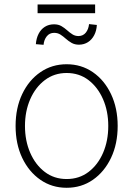

<svg xmlns="http://www.w3.org/2000/svg" viewBox="-20 -847 609 878"><path d="M284.7 11.7Q217.3 11.7 164.6 -24.9Q111.8 -61.5 81.5 -125.2Q51.3 -189 51.3 -271Q51.3 -353 81.5 -416.7Q111.8 -480.5 164.6 -516.8Q217.3 -553.2 284.7 -553.2Q352.1 -553.2 404.8 -516.8Q457.5 -480.5 487.8 -416.5Q518.1 -352.5 518.1 -271Q518.1 -189 487.8 -125.2Q457.5 -61.5 405 -24.9Q352.5 11.7 284.7 11.7ZM284.7 -28.3Q342.3 -28.3 385 -60.8Q427.7 -93.3 451.4 -148.2Q475.1 -203.1 475.1 -271Q475.1 -338.4 451.2 -393.3Q427.2 -448.2 384.8 -480.7Q342.3 -513.2 284.7 -513.2Q228 -513.2 185.1 -480.7Q142.1 -448.2 118.2 -393.3Q94.2 -338.4 94.2 -271Q94.2 -203.1 118.2 -148.2Q142.1 -93.3 184.8 -60.8Q227.5 -28.3 284.7 -28.3ZM387.2 -736.8 422.9 -732.9Q421.4 -706.1 410.6 -685.8Q399.9 -665.5 382.3 -654.3Q364.7 -643.1 341.8 -642.6Q321.8 -642.6 307.4 -650.9Q293 -659.2 281 -669.9Q269 -680.7 256.6 -688.7Q244.1 -696.8 227.5 -696.8Q206.5 -696.8 193.8 -680.9Q181.2 -665 179.2 -642.1L144 -645Q146 -671.9 156.5 -692.4Q167 -712.9 185.1 -724.4Q203.1 -735.8 227.1 -735.8Q246.6 -735.8 260.5 -727.8Q274.4 -719.7 286.4 -709Q298.3 -698.2 310.8 -690.2Q323.2 -682.1 339.4 -682.1Q360.4 -682.6 372.6 -698Q384.8 -713.4 387.2 -736.8ZM415 -826.7V-786.6H151.9V-826.7Z"/></svg>

Font: Inter Tight ExtraLight
Style: Regular
Weight: 250
Designer: Rasmus Andersson
Foundry: rsms
Version: Version 3.004